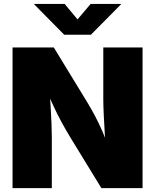

<svg xmlns="http://www.w3.org/2000/svg" viewBox="-20 -973 803 993"><path d="M44.9 0V-727.5H258.3L432.6 -441.9Q452.6 -408.7 471.7 -372.8Q490.7 -336.9 509.5 -293.9Q528.3 -251 546.9 -197.8L527.8 -185.1Q525.4 -224.6 522.2 -276.4Q519 -328.1 516.6 -377.9Q514.2 -427.7 514.2 -460.9V-727.5H717.3V0H504.4L341.8 -265.6Q317.4 -306.2 296.4 -345Q275.4 -383.8 254.9 -428.2Q234.4 -472.7 209.5 -528.3L234.4 -530.8Q238.3 -479.5 241.5 -429Q244.6 -378.4 246.3 -335.9Q248 -293.5 248 -265.6V0ZM314.5 -952.6 380.9 -872.6 448.7 -952.6H605.5V-950.2L450.2 -793.5H312L157.2 -950.2V-952.6Z"/></svg>

Font: Inter 18pt Black
Style: Regular
Weight: 900
Designer: Rasmus Andersson
Foundry: rsms
Version: Version 4.001;git-66647c0bb